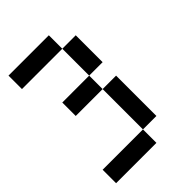

<svg xmlns="http://www.w3.org/2000/svg" viewBox="-159 -565 631 631"><g transform="rotate(-45 156.0 -250.0)"><path d="M0 -437.5V-500H62.5V-437.5ZM62.5 -437.5V-500H125V-437.5ZM125 -437.5V-500H187.5V-437.5ZM187.5 -375V-437.5H250V-375ZM187.5 -312.5V-375H250V-312.5ZM125 -250V-312.5H187.5V-250ZM62.5 -250V-312.5H125V-250ZM187.5 -187.5V-250H250V-187.5ZM187.5 -125V-187.5H250V-125ZM187.5 -62.5V-125H250V-62.5ZM125 0V-62.5H187.5V0ZM62.5 0V-62.5H125V0ZM0 0V-62.5H62.5V0Z"/></g></svg>

Font: AprilSans
Style: Regular
Weight: 400
Designer: typesprite
Version: Version 1.001;PS 001.001;hotconv 1.0.88;makeotf.lib2.5.64775